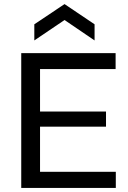

<svg xmlns="http://www.w3.org/2000/svg" viewBox="-20 -920 625 940"><path d="M84 0V-660H176V0ZM131 0V-79H547V0ZM131 -300V-374H499V-300ZM131 -582V-660H546V-582ZM148 -722V-801L296 -900L443 -801V-722L296 -822Z"/></svg>

Font: Bricolage Grotesque 18pt
Style: Regular
Weight: 400
Version: Version 1.001;gftools[0.9.33.dev8+g029e19f]